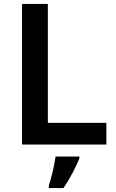

<svg xmlns="http://www.w3.org/2000/svg" viewBox="-20 -734 591 975"><path d="M92 0H520V-110H223V-714H92ZM383 71V61H262C257 104 240 171 228 208V221H302C337 171 366 112 383 71Z"/></svg>

Font: Noto Kufi Arabic SemiBold
Style: Regular
Weight: 600
Designer: Monotype Design Team, David Williams, Khaled Hosny
Foundry: Google LLC
Version: Version 2.109